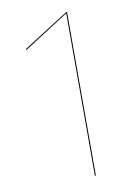

<svg xmlns="http://www.w3.org/2000/svg" viewBox="-78 -712 541 763"><g transform="rotate(-10 193.0 -330.0)"><path d="M246.5 -660.1H242.9L59.3 -542.9L61.3 -539.3L242.5 -655.7V0H246.5Z"/></g></svg>

Font: Fira Sans Four
Style: Regular
Weight: 100
Designer: Carrois Corporate & Edenspiekermann AG
Foundry: Carrois Corporate GbR & Edenspiekermann AG
Version: Version 4.203;PS 004.203;hotconv 1.0.88;makeotf.lib2.5.64775